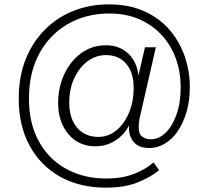

<svg xmlns="http://www.w3.org/2000/svg" viewBox="-20 -676 949 882"><path d="M467 186Q346 186 256 135.5Q166 85 116 -7Q66 -99 66 -223Q66 -323 97.5 -402.5Q129 -482 185.5 -539Q242 -596 317.5 -626Q393 -656 480 -656Q571 -656 641 -625Q711 -594 757.5 -540.5Q804 -487 828 -418.5Q852 -350 852 -276Q852 -214 837 -162.5Q822 -111 796.5 -73.5Q771 -36 737 -16Q703 4 665 4Q616 4 592.5 -26Q569 -56 573 -100Q551 -57 510 -30.5Q469 -4 417 -4Q366 -4 327.5 -30Q289 -56 268 -101Q247 -146 247 -203Q247 -258 263.5 -306Q280 -354 309.5 -390.5Q339 -427 378.5 -447.5Q418 -468 466 -468Q528 -468 568.5 -430.5Q609 -393 616 -329L646 -459H696L621 -131Q619 -121 618 -111.5Q617 -102 617 -93Q617 -59 634.5 -47.5Q652 -36 672 -36Q709 -36 740 -65.5Q771 -95 790.5 -149Q810 -203 810 -275Q810 -344 788.5 -405Q767 -466 724.5 -513Q682 -560 621 -587Q560 -614 482 -614Q404 -614 337 -587.5Q270 -561 219.5 -510Q169 -459 141 -387Q113 -315 113 -223Q113 -109 158.5 -26.5Q204 56 284.5 100Q365 144 467 144Q542 144 596.5 122.5Q651 101 685 70L711 106Q670 139 611 162.5Q552 186 467 186ZM431 -47Q478 -47 514.5 -77Q551 -107 572.5 -158Q594 -209 594 -273Q594 -323 577.5 -356Q561 -389 533 -406Q505 -423 468 -423Q420 -423 382 -394.5Q344 -366 321 -316.5Q298 -267 298 -203Q298 -155 314.5 -120Q331 -85 361 -66Q391 -47 431 -47Z"/></svg>

Font: Kantumruy Pro Light
Style: Regular
Weight: 300
Version: Version 1.002